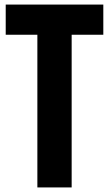

<svg xmlns="http://www.w3.org/2000/svg" viewBox="-20 -820 477 840"><path d="M143.5 0V-668H5V-800H432V-668H293.5V0Z"/></svg>

Font: Big Shoulders Text Thin Black
Style: Regular
Weight: 900
Version: Version 2.002